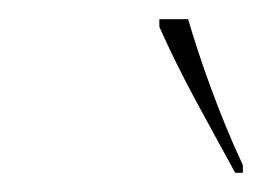

<svg xmlns="http://www.w3.org/2000/svg" viewBox="-20 -786 273 200"><path d="M225 -606H233V-614C208 -667 187 -728 176 -766H146V-758C170 -704 193 -665 225 -606Z"/></svg>

Font: Noto Serif Display Thin
Style: Italic
Weight: 100
Italic angle: -12°
Designer: Monotype Design Team
Foundry: Monotype Imaging Inc.
Version: Version 2.009